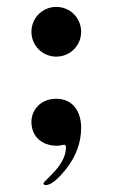

<svg xmlns="http://www.w3.org/2000/svg" viewBox="-20 -414 327 556"><path d="M143 -128C98 -128 71 -96 71 -61C71 -18 102 8 145 8C153 8 165 5 166 5C169 5 171 8 171 13C171 38 157 64 130 91C114 107 106 115 106 116C106 120 108 122 112 122C127 122 146 107 171 76C200 39 215 -1 215 -44C215 -92 190 -128 143 -128ZM71 -322C71 -282 103 -250 143 -250C183 -250 215 -282 215 -322C215 -362 183 -394 143 -394C103 -394 71 -362 71 -322Z"/></svg>

Font: GFS Fleischman
Style: Regular
Weight: 400
Designer: George Matthiopoulos
Foundry: George Matthiopoulos
Version: Version 1.0